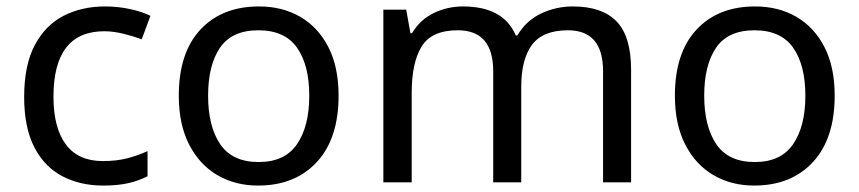

<svg xmlns="http://www.w3.org/2000/svg" viewBox="-20 -566 2665 596"><path d="M300 10Q229 10 173.5 -19Q118 -48 86.5 -109Q55 -170 55 -265Q55 -364 88 -426Q121 -488 177.5 -517Q234 -546 306 -546Q347 -546 385 -537.5Q423 -529 447 -517L420 -444Q396 -453 364 -461Q332 -469 304 -469Q146 -469 146 -266Q146 -169 184.5 -117.5Q223 -66 299 -66Q343 -66 376.5 -75Q410 -84 438 -97V-19Q411 -5 378.5 2.5Q346 10 300 10Z M1031 -269Q1031 -136 963.5 -63Q896 10 781 10Q710 10 654.5 -22.5Q599 -55 567 -117.5Q535 -180 535 -269Q535 -402 602 -474Q669 -546 784 -546Q857 -546 912.5 -513.5Q968 -481 999.5 -419.5Q1031 -358 1031 -269ZM626 -269Q626 -174 663.5 -118.5Q701 -63 783 -63Q864 -63 902 -118.5Q940 -174 940 -269Q940 -364 902 -418Q864 -472 782 -472Q700 -472 663 -418Q626 -364 626 -269Z M1758 -546Q1849 -546 1894 -499.5Q1939 -453 1939 -349V0H1852V-345Q1852 -472 1743 -472Q1665 -472 1631.5 -427Q1598 -382 1598 -296V0H1511V-345Q1511 -472 1401 -472Q1320 -472 1289 -422Q1258 -372 1258 -278V0H1170V-536H1241L1254 -463H1259Q1284 -505 1326.5 -525.5Q1369 -546 1417 -546Q1543 -546 1581 -456H1586Q1613 -502 1659.5 -524Q1706 -546 1758 -546Z M2571 -269Q2571 -136 2503.5 -63Q2436 10 2321 10Q2250 10 2194.5 -22.5Q2139 -55 2107 -117.5Q2075 -180 2075 -269Q2075 -402 2142 -474Q2209 -546 2324 -546Q2397 -546 2452.5 -513.5Q2508 -481 2539.5 -419.5Q2571 -358 2571 -269ZM2166 -269Q2166 -174 2203.5 -118.5Q2241 -63 2323 -63Q2404 -63 2442 -118.5Q2480 -174 2480 -269Q2480 -364 2442 -418Q2404 -472 2322 -472Q2240 -472 2203 -418Q2166 -364 2166 -269Z"/></svg>

Font: Noto Sans Modi
Style: Regular
Weight: 400
Designer: Monotype Design Team
Foundry: Monotype Imaging Inc.
Version: Version 2.003; ttfautohint (v1.8.4.7-5d5b)